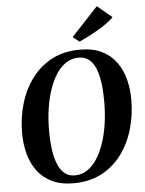

<svg xmlns="http://www.w3.org/2000/svg" viewBox="-64 -1043 833 1105"><g transform="rotate(-5 352.5 -491.0)"><path d="M316 10.5Q243 10.5 191.2 -14.8Q139.5 -40 107.5 -83.5Q75.5 -127 60.5 -183.5Q45.5 -240 45.5 -302Q45.5 -391 69.2 -471.8Q93 -552.5 140 -616Q187 -679.5 257 -716Q327 -752.5 418.5 -752.5Q492.5 -752.5 544 -727.5Q595.5 -702.5 627.2 -658.8Q659 -615 673.8 -559.5Q688.5 -504 688.5 -443Q689 -353.5 665.5 -272Q642 -190.5 595 -126.8Q548 -63 478 -26.2Q408 10.5 316 10.5ZM327.5 -34Q366.5 -34 399 -55.5Q431.5 -77 456.2 -115.5Q481 -154 498.2 -205.8Q515.5 -257.5 524 -318Q532.5 -378.5 532.5 -444Q532.5 -502 526 -550.2Q519.5 -598.5 505.2 -633.8Q491 -669 466.8 -688.2Q442.5 -707.5 406.5 -707.5Q367.5 -707.5 335 -686.2Q302.5 -665 277.5 -626.8Q252.5 -588.5 235.5 -537.2Q218.5 -486 209.8 -426Q201 -366 201.5 -301Q201.5 -242.5 208.2 -193.5Q215 -144.5 229.8 -108.8Q244.5 -73 268.5 -53.5Q292.5 -34 327.5 -34ZM421 -798.5 383.5 -828 537.5 -993 622.5 -922Q594 -895 558.5 -872.2Q523 -849.5 487.2 -831Q451.5 -812.5 421 -798.5Z"/></g></svg>

Font: Merriweather 72pt
Style: Bold Italic
Weight: 700
Italic angle: -7.8°
Version: Version 2.101